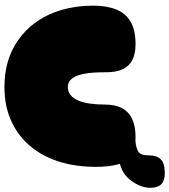

<svg xmlns="http://www.w3.org/2000/svg" viewBox="33 -791 780 886"><g transform="rotate(90 423.0 -348.0)"><path d="M382 21.5Q254 21.5 164.8 -42Q75.5 -105.5 36 -211.5Q30 -227.5 25.2 -244Q20.5 -260.5 17 -277.5Q13.5 -294.5 11 -312.5Q8.5 -330.5 7.2 -349Q6 -367.5 6 -386.5Q6 -449 23.2 -493Q40.5 -537 79.5 -560.2Q118.5 -583.5 183.5 -583.5Q227 -583.5 255.8 -569.2Q284.5 -555 299 -525Q313.5 -495 313.5 -447Q313.5 -433 313.8 -418.8Q314 -404.5 315 -391Q316 -377.5 317.5 -364.8Q319 -352 321.5 -340.5Q324 -329 327.5 -319Q335 -297.5 348 -284.2Q361 -271 381.5 -271Q396.5 -271 408.2 -277Q420 -283 428.8 -293.5Q437.5 -304 443.5 -318Q449 -331 452.8 -345.8Q456.5 -360.5 458.5 -376.5Q460.5 -392.5 461.5 -409.2Q462.5 -426 462.5 -442Q462.5 -491 479.8 -522.2Q497 -553.5 530.5 -568.5Q564 -583.5 611.5 -583.5Q667.5 -583.5 697.5 -562.8Q727.5 -542 738.8 -501Q750 -460 750 -399Q750 -378 748.8 -358Q747.5 -338 745 -318.5Q742.5 -299 738.8 -280.5Q735 -262 730 -244.2Q725 -226.5 718.5 -209.5Q692 -138 644.2 -86.2Q596.5 -34.5 530.5 -6.5Q464.5 21.5 382 21.5ZM628.5 -499.5Q614.5 -499.5 600.2 -509.2Q586 -519 586 -542Q586 -556.5 594.5 -569.8Q603 -583 626 -583Q644 -583 665.5 -589.8Q687 -596.5 692 -611.5Q694.5 -618.5 695.8 -627Q697 -635.5 697 -646.5Q697 -681 715.2 -699.8Q733.5 -718.5 777 -718.5Q799.5 -718.5 815 -712.2Q830.5 -706 838.5 -691Q846.5 -676 846.5 -650.5Q846.5 -625.5 835.2 -599.8Q824 -574 805.5 -553Q779.5 -523 735.8 -511.2Q692 -499.5 628.5 -499.5Z"/></g></svg>

Font: Gluten Thin Black
Style: Regular
Weight: 900
Version: Version 1.300